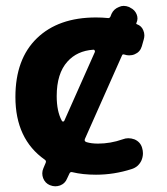

<svg xmlns="http://www.w3.org/2000/svg" viewBox="-20 -616 578 663"><path d="M193.4 -199.2Q194.3 -196.3 197.8 -196.3Q201.2 -196.3 202.1 -199.2L307.6 -436.5Q308.6 -439.5 306.6 -442.4Q304.7 -445.3 301.8 -444.3Q246.1 -440.4 212.9 -403.3Q175.8 -362.3 175.8 -284.2Q175.8 -231.4 193.4 -199.2ZM403.3 -134.8Q413.1 -138.7 422.9 -138.7Q433.6 -138.7 444.3 -134.8Q464.8 -126 470.7 -105.5Q473.6 -95.7 473.6 -86.9Q473.6 -73.2 467.8 -60.5Q457 -39.1 434.6 -32.2Q374 -12.7 311.5 -12.7Q265.6 -12.7 229.5 -21.5Q222.7 -23.4 219.7 -16.6L211.9 0Q205.1 17.6 187.5 24.4Q178.7 27.3 170.9 27.3Q162.1 27.3 152.3 23.4Q135.7 16.6 128.9 -1Q126 -8.8 126 -17.6Q126 -26.4 129.9 -35.2L137.7 -53.7Q140.6 -60.5 134.8 -64.5Q33.2 -135.7 33.2 -281.2Q33.2 -412.1 107.4 -483.9Q181.6 -555.7 311.5 -555.7Q333 -555.7 352.5 -553.7Q358.4 -552.7 361.3 -558.6L365.2 -568.4Q373 -585 390.6 -591.8Q398.4 -595.7 407.2 -595.7Q416 -595.7 425.8 -591.8L430.7 -588.9Q445.3 -582 451.7 -566.9Q458 -551.8 451.2 -537.1Q449.2 -533.2 453.1 -532.2Q468.8 -526.4 474.6 -511.7Q478.5 -502.9 478.5 -494.1Q478.5 -487.3 476.6 -480.5L469.7 -456.1Q463.9 -436.5 445.3 -428.7Q436.5 -424.8 425.8 -424.8Q418 -424.8 409.2 -427.7Q403.3 -429.7 401.4 -424.8L273.4 -136.7Q269.5 -127.9 279.3 -125Q295.9 -120.1 318.4 -120.1Q361.3 -120.1 403.3 -134.8Z"/></svg>

Font: Gen Jyuu GothicX Bold
Style: Bold
Weight: 700
Designer: Ryoko NISHIZUKA (kana &amp; ideographs); Paul D. Hunt (Latin, Greek &amp; Cyrillic); Wenlong ZHANG (bopomofo); Sandoll C
Version: Version 1.058.20140828